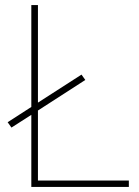

<svg xmlns="http://www.w3.org/2000/svg" viewBox="-20 -734 546 754"><path d="M103 0H486V-25H129V-300L315 -420L300 -441L129 -331V-714H103V-314L10 -254L25 -233L103 -283Z"/></svg>

Font: Noto Sans Thai Looped Thin
Style: Regular
Weight: 100
Designer: Sasikarn Vongin, Ben Mitchell
Foundry: The Fontpad Ltd
Version: Version 1.001